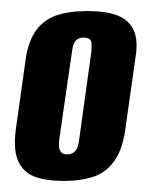

<svg xmlns="http://www.w3.org/2000/svg" viewBox="-20 -593 273 347"><path d="M95 -266Q63 -266 42 -274Q21 -282 12 -304Q3 -326 10 -369L27 -490Q32 -520 45.5 -538.5Q59 -557 81.5 -565Q104 -573 138 -573Q172 -573 192.5 -565Q213 -557 221.5 -538.5Q230 -520 225 -490L208 -370Q203 -326 188 -304Q173 -282 150 -274Q127 -266 95 -266ZM102 -314Q108 -314 112.5 -317Q117 -320 119.5 -325.5Q122 -331 123 -340L145 -499Q146 -508 145.5 -514Q145 -520 141.5 -522.5Q138 -525 131 -525Q125 -525 120.5 -522.5Q116 -520 113.5 -514Q111 -508 110 -499L87 -340Q86 -331 87 -325.5Q88 -320 91.5 -317Q95 -314 102 -314Z"/></svg>

Font: Alumni Sans Thin ExtraBold
Style: Italic
Weight: 800
Italic angle: -8°
Version: Version 1.016